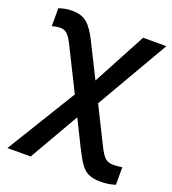

<svg xmlns="http://www.w3.org/2000/svg" viewBox="-142 -655 896 1002"><g transform="rotate(20 306.0 -153.5)"><path d="M143.1 241.2 301.8 -34.2 372.1 107.9C388.2 139.6 402.3 165.5 415.5 185.1C441.4 223.6 472.7 240.2 528.8 240.2C566.4 240.2 588.4 234.4 611.8 228V129.9C595.7 133.3 580.1 134.8 564 134.8C543.5 134.8 527.3 129.4 516.1 118.7C504.9 107.4 493.2 89.8 481 64.9L378.9 -140.1L611.8 -542H482.9L325.2 -247.1L231.9 -434.1C211.4 -475.6 190.9 -504.9 170.9 -522C150.4 -539.1 122.6 -547.9 86.9 -547.9C52.2 -547.9 35.2 -541.5 14.2 -535.2V-435.1C31.2 -441.4 48.8 -442.9 61 -442.9C92.8 -442.9 111.3 -420.4 134.8 -371.1L249 -142.1L14.2 241.2Z"/></g></svg>

Font: Noto Reveo Sans
Style: Regular
Weight: 600
Designer: Monotype Design Team
Foundry: Monotype Imaging Inc.
Version: Version 2.007